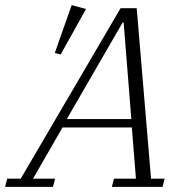

<svg xmlns="http://www.w3.org/2000/svg" viewBox="-71 -730 732 750"><path d="M-43 -32H10L400 -698H463L519 -32H572L564 0H366L374 -32H460L444 -232H173L58 -32H144L136 0H-51ZM190 -265H442L412 -642H408ZM209 -710 265 -695 166 -517 143 -523Z"/></svg>

Font: IBM Plex Serif Light
Style: Italic
Weight: 300
Italic angle: -14°
Designer: Mike Abbink, Paul van der Laan, Pieter van Rosmalen
Foundry: Bold Monday
Version: Version 3.001